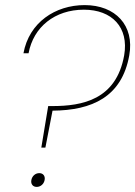

<svg xmlns="http://www.w3.org/2000/svg" viewBox="-20 -731 531 753"><path d="M312 -711C197 -711 94 -643 72 -522H92C111 -625 195 -693 309 -693C419 -693 486 -624 467 -514C436 -340 303 -315 185 -315H169L142 -152H158L186 -297C341 -298 458 -351 487 -514C508 -631 433 -711 312 -711ZM124 2C139 2 152 -9 155 -25C158 -41 149 -52 134 -52C119 -52 106 -41 103 -25C100 -9 109 2 124 2Z"/></svg>

Font: Poppins Devanagari Thin
Style: Italic
Weight: 100
Italic angle: -10°
Designer: Ninad Kale (Devanagari), Jonny Pinhorn (Latin)
Foundry: Indian Type Foundry
Version: 4.005